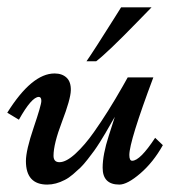

<svg xmlns="http://www.w3.org/2000/svg" viewBox="-32 -495 490 523"><path d="M385.7 -284.2Q320.3 -109.9 320.3 -72.8Q320.3 -57.1 328.1 -57.1Q349.6 -57.1 390.6 -119.6L411.6 -99.6Q385.7 -53.2 350.3 -22.7Q314.9 7.8 293 7.8Q247.6 7.8 247.6 -38.1Q247.6 -73.7 264.2 -125Q280.8 -176.3 280.8 -176.8Q278.3 -172.4 269 -156.5Q259.8 -140.6 255.4 -132.8Q251 -125 241 -109.1Q231 -93.3 224.4 -84.2Q217.8 -75.2 206.8 -61Q195.8 -46.9 187.3 -38.6Q178.7 -30.3 167 -20.3Q155.3 -10.3 144.5 -4.9Q120.1 7.8 96.7 7.8Q38.6 7.8 38.6 -56.2Q38.6 -85.4 59.6 -147.2Q80.6 -209 80.6 -220Q80.6 -231 73.7 -231Q54.2 -231 19.5 -168.9L-12.2 -188Q54.7 -294.9 116.7 -294.9Q137.2 -294.9 149.4 -283.4Q161.6 -272 160.9 -248.3Q160.2 -224.6 137 -163.8Q113.8 -103 113.8 -70.8Q113.8 -53.2 129.9 -53.2Q148.4 -53.2 174.1 -76.9Q199.7 -100.6 223.6 -134.8Q261.7 -188.5 302.7 -260.7L315.9 -284.2ZM230 -328.1H203.6Q223.1 -356 280.8 -447.8L297.9 -475.1H380.9Q374 -468.3 342.3 -435.5Q261.7 -352.5 230 -328.1Z"/></svg>

Font: Niconne
Style: Regular
Weight: 400
Designer: Vernon Adams
Foundry: Vernon Adams
Version: Version 1.002